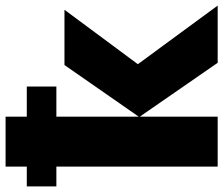

<svg xmlns="http://www.w3.org/2000/svg" viewBox="-76 -724 800 688"><g transform="rotate(-90 324.0 -380.0)"><path d="M250 -760V-684H358V-578H250V-283L435 -549H633L438 -286L648 0H443L250 -279V0H71V-578H0V-684H71V-760Z"/></g></svg>

Font: Noto Sans Disp ExtBd
Style: Regular
Weight: 800
Designer: Monotype Design Team
Foundry: Monotype Imaging Inc.
Version: Version 2.000;GOOG;noto-source:20170915:90ef993387c0; ttfaut